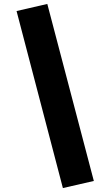

<svg xmlns="http://www.w3.org/2000/svg" viewBox="-20 -839 560 974"><path d="M220 -819 64 -783 299 115 456 79Z"/></svg>

Font: Fira Sans ExtraBold
Style: Regular
Weight: 800
Designer: bBox Type GmbH & Carrois Corporate GbR & Edenspiekermann AG
Foundry: bBox Type GmbH & Carrois Corporate GbR & Edenspiekermann AG
Version: Version 4.300;PS 004.300;hotconv 1.0.88;makeotf.lib2.5.64775